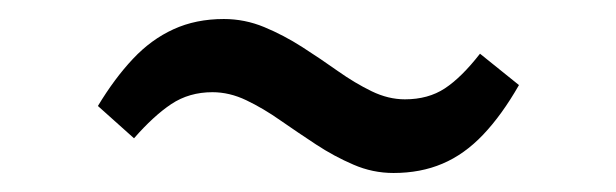

<svg xmlns="http://www.w3.org/2000/svg" viewBox="-20 -383 648 202"><path d="M394 -201Q372 -201 351.8 -209.8Q331.5 -218.5 312.5 -231Q293.5 -243.5 275.2 -256.2Q257 -269 239.2 -277.5Q221.5 -286 203.5 -286Q179 -286 160.2 -273.5Q141.5 -261 121 -237.5L83 -271.5Q100.5 -300.5 119.8 -321Q139 -341.5 162.5 -352.2Q186 -363 215.5 -363Q237.5 -363 258 -354.5Q278.5 -346 298 -333.5Q317.5 -321 335.5 -308.2Q353.5 -295.5 371 -287Q388.5 -278.5 406 -278.5Q430.5 -278.5 448 -290Q465.5 -301.5 485 -326.5L526 -293.5Q508 -262 488.2 -241.2Q468.5 -220.5 445.5 -210.8Q422.5 -201 394 -201Z"/></svg>

Font: Merriweather 20pt
Style: Italic
Weight: 400
Italic angle: -7.8°
Version: Version 2.101